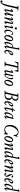

<svg xmlns="http://www.w3.org/2000/svg" viewBox="3975 -4926 970 9333"><g transform="rotate(90 4460.5 -260.0)"><path d="M-136 205Q-155 205 -170.5 193Q-186 181 -186 157Q-186 131 -168.5 115.5Q-151 100 -129 100Q-109 100 -94.5 116Q-80 132 -79 152Q-60 142 -41.5 102Q-23 62 -4.5 -1Q14 -64 33 -143Q52 -222 73 -311L134 -575Q140 -602 133 -616.5Q126 -631 79 -631Q75 -631 75.5 -640.5Q76 -650 79.5 -659Q83 -668 87 -668Q113 -667 139.5 -666.5Q166 -666 191 -666Q217 -666 243.5 -666.5Q270 -667 296 -668Q301 -668 300.5 -659Q300 -650 296.5 -640.5Q293 -631 288 -631Q241 -631 226.5 -616.5Q212 -602 206 -575L94 -96Q81 -39 58.5 15Q36 69 6.5 111.5Q-23 154 -59 179.5Q-95 205 -136 205Z M283 13Q244 13 244 -39Q244 -57 252 -92L302 -309Q306 -327 305.5 -335Q305 -343 297 -343Q287 -343 256 -305Q251 -298 241 -306.5Q231 -315 235 -322Q246 -341 265.5 -362.5Q285 -384 306.5 -400Q328 -416 344 -416Q372 -416 372 -374Q372 -364 370 -350Q368 -336 363 -312L326 -158Q318 -125 314.5 -103.5Q311 -82 311 -71Q311 -50 321 -50Q333 -50 352 -72Q371 -94 392.5 -127.5Q414 -161 433.5 -197.5Q453 -234 466 -263Q489 -313 511 -404Q514 -416 540 -416Q570 -416 570 -405L503 -117Q496 -86 496 -73Q496 -60 503 -60Q517 -60 548 -98Q551 -102 561 -94.5Q571 -87 569 -83Q558 -63 537.5 -40.5Q517 -18 495 -2.5Q473 13 456 13Q442 13 435 0.5Q428 -12 428 -33Q428 -44 430 -58Q432 -72 438 -97L459 -190Q427 -135 395.5 -88.5Q364 -42 335 -14.5Q306 13 283 13Z M658 13Q629 13 632 -2L704 -309Q713 -343 698 -343Q684 -343 653 -305Q648 -298 638 -305.5Q628 -313 632 -320Q644 -340 664 -362.5Q684 -385 706 -400.5Q728 -416 745 -416Q773 -416 773 -376Q773 -364 770.5 -348Q768 -332 763 -312L738 -206L741 -204Q831 -416 908 -416Q958 -416 958 -361Q958 -349 953.5 -323.5Q949 -298 944 -274L911 -119Q904 -88 902.5 -74Q901 -60 908 -60Q922 -60 953 -98Q956 -102 966 -94Q976 -86 974 -83Q963 -63 942.5 -40.5Q922 -18 900 -2.5Q878 13 861 13Q834 13 834 -28Q834 -41 836 -58Q838 -75 843 -97L886 -284Q898 -337 898 -355Q898 -377 886 -377Q869 -377 846 -345Q823 -313 792 -254Q762 -196 736 -132.5Q710 -69 691 0Q688 13 658 13Z M1173 -493Q1151 -493 1136 -508.5Q1121 -524 1121 -546Q1121 -568 1136 -583.5Q1151 -599 1173 -599Q1195 -599 1210.5 -583.5Q1226 -568 1226 -546Q1226 -524 1210.5 -508.5Q1195 -493 1173 -493ZM1071 13Q1042 13 1042 -27Q1042 -51 1051 -90L1099 -301Q1109 -343 1095 -343Q1083 -343 1053 -304Q1049 -299 1039 -307Q1029 -315 1033 -321Q1044 -340 1063.5 -362Q1083 -384 1105 -400Q1127 -416 1143 -416Q1171 -416 1171 -378Q1171 -355 1162 -316L1117 -123Q1108 -85 1108.5 -70.5Q1109 -56 1118 -56Q1124 -56 1134.5 -67Q1145 -78 1163 -100Q1167 -104 1176.5 -96Q1186 -88 1183 -83Q1170 -64 1150 -41.5Q1130 -19 1109 -3Q1088 13 1071 13Z M1330 13Q1289 13 1263 -26.5Q1237 -66 1237 -128Q1237 -182 1252.5 -233.5Q1268 -285 1294.5 -326Q1321 -367 1354 -391.5Q1387 -416 1422 -416Q1451 -416 1471.5 -401.5Q1492 -387 1492 -365Q1492 -349 1481 -337Q1470 -325 1457 -325Q1444 -325 1439 -336Q1438 -349 1436 -359Q1434 -369 1432 -373Q1422 -385 1405 -385Q1376 -385 1353 -355Q1330 -325 1316.5 -273Q1303 -221 1303 -155Q1303 -95 1317.5 -63Q1332 -31 1358 -31Q1392 -31 1420 -70Q1425 -76 1433 -68.5Q1441 -61 1438 -57Q1390 13 1330 13Z M1594 13Q1547 13 1523 -33Q1499 -79 1499 -151Q1499 -198 1515.5 -245Q1532 -292 1559.5 -330.5Q1587 -369 1622 -392.5Q1657 -416 1693 -416Q1743 -416 1768.5 -374Q1794 -332 1794 -266Q1794 -214 1778.5 -164.5Q1763 -115 1736 -75Q1709 -35 1672.5 -11Q1636 13 1594 13ZM1606 -33Q1626 -33 1649 -59Q1672 -85 1692 -125.5Q1712 -166 1725 -210Q1738 -254 1738 -290Q1738 -375 1695 -375Q1673 -375 1649 -348Q1625 -321 1604 -279Q1583 -237 1569.5 -191.5Q1556 -146 1556 -108Q1556 -33 1606 -33Z M1882 13Q1854 13 1841 -14.5Q1828 -42 1828 -75Q1828 -115 1840 -161Q1852 -207 1873 -252Q1894 -297 1921.5 -334Q1949 -371 1980.5 -393.5Q2012 -416 2044 -416Q2072 -416 2092 -389L2128 -589Q2134 -622 2134 -634Q2134 -673 2105 -673Q2098 -673 2098 -686Q2098 -699 2105 -699Q2125 -699 2147.5 -705Q2170 -711 2189 -721Q2197 -725 2204 -725Q2210 -725 2210 -718Q2210 -714 2209.5 -711.5Q2209 -709 2208 -705L2097 -103Q2096 -93 2094.5 -85.5Q2093 -78 2093 -72Q2093 -65 2095.5 -60Q2098 -55 2102 -55Q2110 -55 2122 -70Q2134 -85 2147 -103Q2152 -109 2161.5 -100.5Q2171 -92 2167 -87Q2133 -42 2106.5 -14.5Q2080 13 2058 13Q2042 13 2037 -1Q2032 -15 2032 -38Q2032 -59 2037.5 -89.5Q2043 -120 2048 -148L2043 -153Q2022 -116 1995 -78Q1968 -40 1939 -13.5Q1910 13 1882 13ZM1919 -40Q1934 -40 1955 -62.5Q1976 -85 1997.5 -118.5Q2019 -152 2037 -186.5Q2055 -221 2065 -246L2082 -340Q2065 -384 2035 -384Q2013 -384 1992.5 -363.5Q1972 -343 1955 -309Q1938 -275 1925 -236Q1912 -197 1904.5 -159Q1897 -121 1897 -92Q1897 -40 1919 -40Z M2303 13Q2265 13 2242 -17.5Q2219 -48 2219 -104Q2219 -152 2236 -206Q2253 -260 2282 -307.5Q2311 -355 2347 -385.5Q2383 -416 2421 -416Q2447 -416 2461.5 -401Q2476 -386 2476 -356Q2476 -322 2458 -292Q2440 -262 2411.5 -238Q2383 -214 2350.5 -197.5Q2318 -181 2289 -174Q2285 -156 2283.5 -142Q2282 -128 2282 -115Q2282 -79 2293.5 -57Q2305 -35 2327 -35Q2347 -35 2367 -53.5Q2387 -72 2403 -95Q2407 -100 2415.5 -92.5Q2424 -85 2422 -81Q2392 -35 2364 -11Q2336 13 2303 13ZM2296 -205Q2323 -214 2349 -233Q2375 -252 2392.5 -280Q2410 -308 2410 -343Q2410 -377 2390 -377Q2375 -377 2360.5 -360Q2346 -343 2334 -316.5Q2322 -290 2312 -260.5Q2302 -231 2296 -205Z M2796 3Q2792 3 2792.5 -7Q2793 -17 2796.5 -27Q2800 -37 2804 -37Q2839 -37 2856 -43.5Q2873 -50 2880 -62.5Q2887 -75 2891 -94L3014 -625H2951Q2851 -625 2821 -494Q2820 -490 2811.5 -488Q2803 -486 2795 -487.5Q2787 -489 2787 -494L2825 -653Q2827 -662 2834 -664.5Q2841 -667 2859 -667Q2909 -667 2958 -666.5Q3007 -666 3056 -666Q3106 -666 3155 -666.5Q3204 -667 3253 -667Q3273 -667 3280 -664.5Q3287 -662 3287 -653L3250 -494Q3249 -489 3240 -487Q3231 -485 3223 -487Q3215 -489 3215 -494Q3221 -526 3221 -541Q3221 -625 3146 -625H3084L2961 -93Q2954 -60 2965.5 -48.5Q2977 -37 3019 -37Q3024 -37 3023 -27Q3022 -17 3018 -7Q3014 3 3010 3Q2958 0 2903 0Q2850 0 2796 3Z M3259 13Q3232 13 3220 -4.5Q3208 -22 3208 -46Q3208 -54 3210 -66Q3212 -78 3218 -104L3266 -309Q3267 -314 3268 -319Q3269 -324 3269 -330Q3269 -343 3260 -343Q3250 -343 3218 -304Q3214 -300 3204.5 -308.5Q3195 -317 3198 -321Q3210 -341 3229.5 -363Q3249 -385 3270.5 -400.5Q3292 -416 3308 -416Q3336 -416 3336 -374Q3336 -351 3326 -312L3285 -133Q3278 -103 3275.5 -92Q3273 -81 3273 -73Q3273 -39 3301 -39Q3321 -39 3339.5 -62Q3358 -85 3370 -107Q3388 -143 3398 -182L3448 -400Q3452 -416 3480 -416Q3509 -416 3509 -404L3444 -123Q3439 -99 3437 -90Q3435 -81 3435 -74Q3435 -57 3443 -48Q3451 -39 3463 -39Q3481 -39 3499.5 -58Q3518 -77 3540 -112Q3566 -156 3578 -198Q3590 -240 3590 -281Q3590 -307 3586.5 -331Q3583 -355 3574 -374Q3574 -416 3607 -416Q3630 -416 3639 -393Q3648 -370 3648 -345Q3648 -316 3641 -280Q3634 -244 3621 -208Q3600 -149 3568 -98.5Q3536 -48 3498 -17.5Q3460 13 3422 13Q3394 13 3386 -5.5Q3378 -24 3379 -54Q3348 -20 3317.5 -3.5Q3287 13 3259 13Z M3772 13Q3725 13 3701 -33Q3677 -79 3677 -151Q3677 -198 3693.5 -245Q3710 -292 3737.5 -330.5Q3765 -369 3800 -392.5Q3835 -416 3871 -416Q3921 -416 3946.5 -374Q3972 -332 3972 -266Q3972 -214 3956.5 -164.5Q3941 -115 3914 -75Q3887 -35 3850.5 -11Q3814 13 3772 13ZM3784 -33Q3804 -33 3827 -59Q3850 -85 3870 -125.5Q3890 -166 3903 -210Q3916 -254 3916 -290Q3916 -375 3873 -375Q3851 -375 3827 -348Q3803 -321 3782 -279Q3761 -237 3747.5 -191.5Q3734 -146 3734 -108Q3734 -33 3784 -33Z M4200 3Q4196 3 4196 -6Q4196 -15 4200 -24.5Q4204 -34 4208 -34Q4255 -34 4268 -48.5Q4281 -63 4288 -91L4402 -575Q4406 -592 4405 -604Q4404 -616 4390.5 -622Q4377 -628 4343 -628Q4339 -628 4339.5 -637.5Q4340 -647 4343.5 -656.5Q4347 -666 4351 -666H4554Q4613 -666 4652.5 -633Q4692 -600 4692 -538Q4692 -462 4656 -418.5Q4620 -375 4562 -361L4561 -358Q4605 -329 4629.5 -293.5Q4654 -258 4654 -202Q4654 -133 4622.5 -87.5Q4591 -42 4536 -19.5Q4481 3 4410 3Q4382 3 4355 1.5Q4328 0 4301 0Q4250 0 4200 3ZM4424 -371H4459Q4504 -371 4541 -390Q4578 -409 4600 -444.5Q4622 -480 4622 -530Q4622 -591 4590.5 -613.5Q4559 -636 4513 -636Q4488 -636 4480 -604ZM4409 -31Q4485 -31 4531.5 -77.5Q4578 -124 4578 -217Q4578 -284 4541 -312Q4504 -340 4446 -340H4417L4367 -127Q4360 -100 4360 -81Q4360 -31 4409 -31Z M4796 13Q4758 13 4735 -17.5Q4712 -48 4712 -104Q4712 -152 4729 -206Q4746 -260 4775 -307.5Q4804 -355 4840 -385.5Q4876 -416 4914 -416Q4940 -416 4954.5 -401Q4969 -386 4969 -356Q4969 -322 4951 -292Q4933 -262 4904.5 -238Q4876 -214 4843.5 -197.5Q4811 -181 4782 -174Q4778 -156 4776.5 -142Q4775 -128 4775 -115Q4775 -79 4786.5 -57Q4798 -35 4820 -35Q4840 -35 4860 -53.5Q4880 -72 4896 -95Q4900 -100 4908.5 -92.5Q4917 -85 4915 -81Q4885 -35 4857 -11Q4829 13 4796 13ZM4789 -205Q4816 -214 4842 -233Q4868 -252 4885.5 -280Q4903 -308 4903 -343Q4903 -377 4883 -377Q4868 -377 4853.5 -360Q4839 -343 4827 -316.5Q4815 -290 4805 -260.5Q4795 -231 4789 -205Z M5057 13Q5038 13 5027.5 -4.5Q5017 -22 5017 -42Q5017 -62 5020 -77L5084 -354H5024Q5020 -354 5019 -361.5Q5018 -369 5021 -377Q5024 -385 5030 -386L5096 -401L5142 -500Q5144 -504 5152.5 -504.5Q5161 -505 5168.5 -502Q5176 -499 5176 -492L5154 -396H5246Q5249 -396 5248.5 -385.5Q5248 -375 5245 -364.5Q5242 -354 5237 -354H5144L5087 -108Q5082 -85 5082 -73Q5082 -50 5095 -50Q5120 -50 5183 -147Q5187 -155 5196.5 -147.5Q5206 -140 5204 -134Q5170 -73 5134 -30Q5098 13 5057 13Z M5303 13Q5276 13 5262.5 -13Q5249 -39 5249 -73Q5249 -113 5261 -159Q5273 -205 5294 -250Q5315 -295 5343 -331.5Q5371 -368 5402.5 -390Q5434 -412 5466 -412Q5493 -412 5514 -389L5523 -420Q5525 -428 5540 -430.5Q5555 -433 5568.5 -430.5Q5582 -428 5580 -420L5504 -92Q5503 -85 5501.5 -79Q5500 -73 5500 -67Q5500 -51 5511 -51Q5519 -51 5531 -64Q5543 -77 5559 -98Q5564 -104 5573.5 -96Q5583 -88 5580 -83Q5567 -59 5545.5 -37Q5524 -15 5501.5 -1Q5479 13 5463 13Q5436 13 5436 -27Q5436 -40 5438.5 -54Q5441 -68 5445 -81L5459 -128L5454 -130Q5362 13 5303 13ZM5340 -40Q5352 -40 5368 -55.5Q5384 -71 5400.5 -93.5Q5417 -116 5430.5 -140Q5444 -164 5452 -180Q5463 -203 5471 -224Q5479 -245 5484 -267L5502 -342Q5487 -380 5456 -380Q5435 -380 5415 -360Q5395 -340 5377.5 -307.5Q5360 -275 5347 -236.5Q5334 -198 5326.5 -161Q5319 -124 5319 -95Q5319 -40 5340 -40Z M6311 33Q6310 40 6297 39.5Q6284 39 6282 32L6270 -32Q6194 13 6111 13Q5994 13 5930 -60.5Q5866 -134 5866 -267Q5866 -350 5894.5 -423.5Q5923 -497 5972 -554Q6021 -611 6085 -643.5Q6149 -676 6221 -676Q6333 -676 6391 -581L6416 -636Q6419 -642 6432 -637.5Q6445 -633 6443 -625Q6432 -577 6419 -528.5Q6406 -480 6388 -437Q6385 -430 6372 -431.5Q6359 -433 6359 -440Q6360 -532 6324 -587Q6288 -642 6228 -642Q6187 -642 6145.5 -618.5Q6104 -595 6066 -554Q6028 -513 5998.5 -460.5Q5969 -408 5952 -348Q5935 -288 5935 -228Q5935 -137 5974 -80Q6013 -23 6086 -23Q6150 -23 6209 -59.5Q6268 -96 6303 -157Q6306 -163 6319.5 -163.5Q6333 -164 6333 -156Q6330 -108 6325.5 -60.5Q6321 -13 6311 33Z M6504 13Q6457 13 6433 -33Q6409 -79 6409 -151Q6409 -198 6425.5 -245Q6442 -292 6469.5 -330.5Q6497 -369 6532 -392.5Q6567 -416 6603 -416Q6653 -416 6678.5 -374Q6704 -332 6704 -266Q6704 -214 6688.5 -164.5Q6673 -115 6646 -75Q6619 -35 6582.5 -11Q6546 13 6504 13ZM6516 -33Q6536 -33 6559 -59Q6582 -85 6602 -125.5Q6622 -166 6635 -210Q6648 -254 6648 -290Q6648 -375 6605 -375Q6583 -375 6559 -348Q6535 -321 6514 -279Q6493 -237 6479.5 -191.5Q6466 -146 6466 -108Q6466 -33 6516 -33Z M6784 13Q6755 13 6758 -2L6830 -309Q6839 -343 6824 -343Q6810 -343 6779 -305Q6774 -298 6764 -305.5Q6754 -313 6758 -320Q6770 -340 6790 -362.5Q6810 -385 6832 -400.5Q6854 -416 6871 -416Q6899 -416 6899 -376Q6899 -364 6896.5 -348Q6894 -332 6889 -312L6864 -206L6867 -204Q6957 -416 7034 -416Q7084 -416 7084 -361Q7084 -349 7079.5 -323.5Q7075 -298 7070 -274L7037 -119Q7030 -88 7028.5 -74Q7027 -60 7034 -60Q7048 -60 7079 -98Q7082 -102 7092 -94Q7102 -86 7100 -83Q7089 -63 7068.5 -40.5Q7048 -18 7026 -2.5Q7004 13 6987 13Q6960 13 6960 -28Q6960 -41 6962 -58Q6964 -75 6969 -97L7012 -284Q7024 -337 7024 -355Q7024 -377 7012 -377Q6995 -377 6972 -345Q6949 -313 6918 -254Q6888 -196 6862 -132.5Q6836 -69 6817 0Q6814 13 6784 13Z M7197 13Q7169 13 7156 -14.5Q7143 -42 7143 -75Q7143 -115 7155 -161Q7167 -207 7188 -252Q7209 -297 7236.5 -334Q7264 -371 7295.5 -393.5Q7327 -416 7359 -416Q7387 -416 7407 -389L7443 -589Q7449 -622 7449 -634Q7449 -673 7420 -673Q7413 -673 7413 -686Q7413 -699 7420 -699Q7440 -699 7462.5 -705Q7485 -711 7504 -721Q7512 -725 7519 -725Q7525 -725 7525 -718Q7525 -714 7524.5 -711.5Q7524 -709 7523 -705L7412 -103Q7411 -93 7409.5 -85.5Q7408 -78 7408 -72Q7408 -65 7410.5 -60Q7413 -55 7417 -55Q7425 -55 7437 -70Q7449 -85 7462 -103Q7467 -109 7476.5 -100.5Q7486 -92 7482 -87Q7448 -42 7421.5 -14.5Q7395 13 7373 13Q7357 13 7352 -1Q7347 -15 7347 -38Q7347 -59 7352.5 -89.5Q7358 -120 7363 -148L7358 -153Q7337 -116 7310 -78Q7283 -40 7254 -13.5Q7225 13 7197 13ZM7234 -40Q7249 -40 7270 -62.5Q7291 -85 7312.5 -118.5Q7334 -152 7352 -186.5Q7370 -221 7380 -246L7397 -340Q7380 -384 7350 -384Q7328 -384 7307.5 -363.5Q7287 -343 7270 -309Q7253 -275 7240 -236Q7227 -197 7219.5 -159Q7212 -121 7212 -92Q7212 -40 7234 -40Z M7618 13Q7580 13 7557 -17.5Q7534 -48 7534 -104Q7534 -152 7551 -206Q7568 -260 7597 -307.5Q7626 -355 7662 -385.5Q7698 -416 7736 -416Q7762 -416 7776.5 -401Q7791 -386 7791 -356Q7791 -322 7773 -292Q7755 -262 7726.5 -238Q7698 -214 7665.5 -197.5Q7633 -181 7604 -174Q7600 -156 7598.5 -142Q7597 -128 7597 -115Q7597 -79 7608.5 -57Q7620 -35 7642 -35Q7662 -35 7682 -53.5Q7702 -72 7718 -95Q7722 -100 7730.5 -92.5Q7739 -85 7737 -81Q7707 -35 7679 -11Q7651 13 7618 13ZM7611 -205Q7638 -214 7664 -233Q7690 -252 7707.5 -280Q7725 -308 7725 -343Q7725 -377 7705 -377Q7690 -377 7675.5 -360Q7661 -343 7649 -316.5Q7637 -290 7627 -260.5Q7617 -231 7611 -205Z M7861 13Q7832 13 7835 -2L7907 -309Q7916 -343 7901 -343Q7887 -343 7856 -305Q7851 -298 7841 -305.5Q7831 -313 7835 -320Q7847 -340 7867 -362.5Q7887 -385 7909 -400.5Q7931 -416 7948 -416Q7976 -416 7976 -376Q7976 -364 7973.5 -348Q7971 -332 7966 -312L7941 -206L7944 -204Q8034 -416 8111 -416Q8161 -416 8161 -361Q8161 -349 8156.5 -323.5Q8152 -298 8147 -274L8114 -119Q8107 -88 8105.5 -74Q8104 -60 8111 -60Q8125 -60 8156 -98Q8159 -102 8169 -94Q8179 -86 8177 -83Q8166 -63 8145.5 -40.5Q8125 -18 8103 -2.5Q8081 13 8064 13Q8037 13 8037 -28Q8037 -41 8039 -58Q8041 -75 8046 -97L8089 -284Q8101 -337 8101 -355Q8101 -377 8089 -377Q8072 -377 8049 -345Q8026 -313 7995 -254Q7965 -196 7939 -132.5Q7913 -69 7894 0Q7891 13 7861 13Z M8267 13Q8245 13 8225.5 -3.5Q8206 -20 8206 -39Q8206 -57 8214.5 -68Q8223 -79 8236 -79Q8261 -79 8276 -54Q8292 -27 8311 -27Q8325 -27 8332.5 -43Q8340 -59 8340 -83Q8340 -110 8299 -172Q8259 -235 8259 -286Q8259 -344 8289 -380Q8319 -416 8366 -416Q8389 -416 8406.5 -397.5Q8424 -379 8424 -359Q8424 -347 8415.5 -337.5Q8407 -328 8398 -328Q8372 -328 8362 -356Q8351 -385 8330 -385Q8314 -385 8307.5 -366Q8301 -347 8301 -334Q8301 -305 8345 -235Q8388 -165 8388 -118Q8388 -82 8371.5 -52Q8355 -22 8328 -4.5Q8301 13 8267 13Z M8539 13Q8501 13 8478 -17.5Q8455 -48 8455 -104Q8455 -152 8472 -206Q8489 -260 8518 -307.5Q8547 -355 8583 -385.5Q8619 -416 8657 -416Q8683 -416 8697.5 -401Q8712 -386 8712 -356Q8712 -322 8694 -292Q8676 -262 8647.5 -238Q8619 -214 8586.5 -197.5Q8554 -181 8525 -174Q8521 -156 8519.5 -142Q8518 -128 8518 -115Q8518 -79 8529.5 -57Q8541 -35 8563 -35Q8583 -35 8603 -53.5Q8623 -72 8639 -95Q8643 -100 8651.5 -92.5Q8660 -85 8658 -81Q8628 -35 8600 -11Q8572 13 8539 13ZM8532 -205Q8559 -214 8585 -233Q8611 -252 8628.5 -280Q8646 -308 8646 -343Q8646 -377 8626 -377Q8611 -377 8596.5 -360Q8582 -343 8570 -316.5Q8558 -290 8548 -260.5Q8538 -231 8532 -205Z M8779 13Q8751 13 8738 -14.5Q8725 -42 8725 -75Q8725 -115 8737 -161Q8749 -207 8770 -252Q8791 -297 8818.5 -334Q8846 -371 8877.5 -393.5Q8909 -416 8941 -416Q8969 -416 8989 -389L9025 -589Q9031 -622 9031 -634Q9031 -673 9002 -673Q8995 -673 8995 -686Q8995 -699 9002 -699Q9022 -699 9044.5 -705Q9067 -711 9086 -721Q9094 -725 9101 -725Q9107 -725 9107 -718Q9107 -714 9106.5 -711.5Q9106 -709 9105 -705L8994 -103Q8993 -93 8991.5 -85.5Q8990 -78 8990 -72Q8990 -65 8992.5 -60Q8995 -55 8999 -55Q9007 -55 9019 -70Q9031 -85 9044 -103Q9049 -109 9058.5 -100.5Q9068 -92 9064 -87Q9030 -42 9003.5 -14.5Q8977 13 8955 13Q8939 13 8934 -1Q8929 -15 8929 -38Q8929 -59 8934.5 -89.5Q8940 -120 8945 -148L8940 -153Q8919 -116 8892 -78Q8865 -40 8836 -13.5Q8807 13 8779 13ZM8816 -40Q8831 -40 8852 -62.5Q8873 -85 8894.5 -118.5Q8916 -152 8934 -186.5Q8952 -221 8962 -246L8979 -340Q8962 -384 8932 -384Q8910 -384 8889.5 -363.5Q8869 -343 8852 -309Q8835 -275 8822 -236Q8809 -197 8801.5 -159Q8794 -121 8794 -92Q8794 -40 8816 -40Z"/></g></svg>

Font: Junicode Two Beta Condensed
Style: Italic
Weight: 400
Width: 3
Italic angle: -9°
Version: Version 1.053; ttfautohint (v1.8.4)